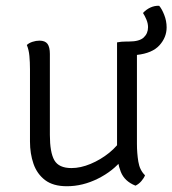

<svg xmlns="http://www.w3.org/2000/svg" viewBox="-20 -637 598 666"><path d="M84 -397Q84 -421 82 -442.8Q80 -464.5 73 -481Q80.5 -488 92.8 -492Q105 -496 117 -496Q136.5 -496 144.8 -484.8Q153 -473.5 153 -450V-169Q153 -108.5 168.5 -81.2Q184 -54 228 -54Q259.5 -54 294.2 -68.5Q329 -83 358.8 -107Q388.5 -131 405 -160V-85Q373 -44 320 -17.5Q267 9 212 9Q164.5 9 136.5 -12.2Q108.5 -33.5 96.2 -68.8Q84 -104 84 -146ZM386 -113V-490Q399.5 -493 420 -493H428Q463.5 -493 478.5 -507Q493.5 -521 493.5 -542.5Q493.5 -555.5 488 -568.8Q482.5 -582 476 -592Q487 -604 501.5 -610.8Q516 -617.5 532 -617Q541 -607 549.5 -585.8Q558 -564.5 558 -542Q558 -507.5 533.2 -480Q508.5 -452.5 455 -446.5V-138Q455 -106 459.8 -76.5Q464.5 -47 483 -29Q479.5 -19.5 470.5 -9Q461.5 1.5 450 7Q412 -8 399 -41Q386 -74 386 -113Z"/></svg>

Font: Signika Negative Light Light
Style: Regular
Weight: 300
Version: Version 2.001